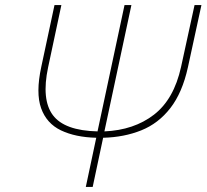

<svg xmlns="http://www.w3.org/2000/svg" viewBox="-20 -734 811 754"><path d="M317 0 358 -193Q276 -195 219.5 -222Q163 -249 141.5 -309Q120 -369 142 -471L194 -714H221L169 -470Q142 -343 187.5 -282Q233 -221 363 -218L469 -714H496L390 -218Q506 -223 584.5 -283.5Q663 -344 691 -471L744 -714H771L718 -470Q696 -370 649 -309.5Q602 -249 534.5 -222Q467 -195 385 -193L344 0Z"/></svg>

Font: Noto Sans Thin
Style: Italic
Weight: 100
Italic angle: -12°
Designer: Monotype Design Team
Foundry: Monotype Imaging Inc.
Version: Version 2.013; ttfautohint (v1.8.4.7-5d5b)